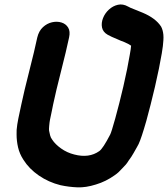

<svg xmlns="http://www.w3.org/2000/svg" viewBox="-20 -814 740 845"><path d="M246 1Q283 9 320.5 10.5Q358 12 402 -2Q446 -15 485 -43Q494 -49 502.5 -57Q511 -65 519 -74L534 -90Q540 -97 546 -107L558 -124Q560 -127 568 -140.5Q576 -154 583 -167Q590 -180 590 -180Q602 -205 624 -282Q643 -351 662 -432Q682 -519 692 -579Q698 -614 699 -636Q700 -650 699 -661Q697 -682 689 -697Q665 -734 608 -758L571 -773Q552 -780 544 -785Q521 -798 499 -793Q477 -788 459.5 -772Q442 -756 433.5 -734.5Q425 -713 429 -693Q433 -673 454 -661Q470 -652 495 -642Q498 -640 511 -635Q524 -630 529 -628Q547 -620 557 -613Q556 -599 551 -572Q542 -517 523 -434Q505 -357 487 -292Q470 -231 465 -222Q433 -160 417 -149Q372 -117 307 -134Q275 -142 249 -160.5Q223 -179 210 -199Q203 -208 200.5 -218.5Q198 -229 196 -239Q195 -243 196.5 -260Q198 -277 200 -287L204 -306L209 -330L214 -355Q226 -412 249 -502Q272 -592 284 -649Q290 -676 280 -692.5Q270 -709 250.5 -715Q231 -721 209 -716Q187 -711 169 -694.5Q151 -678 144 -649Q132 -592 109 -502Q86 -412 74 -355Q71 -339 65.5 -315Q60 -291 56 -266Q52 -241 53 -222Q53 -194 59.5 -165.5Q66 -137 83 -111Q108 -71 151 -41.5Q194 -12 246 1Z"/></svg>

Font: Balsamiq Sans
Style: Bold Italic
Weight: 700
Italic angle: -12°
Designer: Michael Angeles
Foundry: Balsamiq SRL
Version: Version 1.020; ttfautohint (v1.8.4.7-5d5b);gftools[0.9.26]